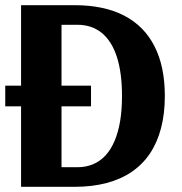

<svg xmlns="http://www.w3.org/2000/svg" viewBox="-22 -720 702 740"><path d="M-1.8 -310.2V-389.8H328.8V-310.2ZM59.2 0V-700H265.8Q378.5 -700 456.1 -660Q533.6 -620 573.4 -541.8Q613.3 -463.7 613.3 -350Q613.3 -281.9 598.8 -226.6Q584.4 -171.3 556.2 -128.9Q527.9 -86.5 485.8 -57.8Q443.7 -29.1 388.6 -14.6Q333.5 0 265.8 0ZM215.1 -43 180.4 -75.5H276.1Q309.4 -75.5 336.6 -87Q363.8 -98.4 384.5 -120.8Q405.3 -143.2 419.5 -176.6Q433.7 -210 441 -253.2Q448.2 -296.4 448.2 -350Q448.2 -439.8 428.4 -500.8Q408.6 -561.8 370.1 -593.2Q331.6 -624.5 276.1 -624.5H180.7L215.1 -656Z"/></svg>

Font: Sutasoma
Style: Regular
Weight: 400
Designer: Izhar Fathurrohim, Akbar Rohmanto, Arusyal Khofiqoini
Foundry: Kiwari Kolektiv
Version: Version 1.102